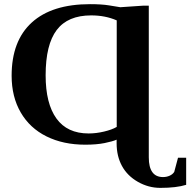

<svg xmlns="http://www.w3.org/2000/svg" viewBox="-20 -682 910 918"><path d="M416 -608.4Q304.2 -608.4 251.2 -538.6Q198.2 -468.8 198.2 -321.8Q198.2 -187 249.8 -115.5Q301.3 -43.9 403.8 -43.9Q439.9 -43.9 477.8 -53Q515.6 -62 538.1 -75.2V-584.5Q483.4 -608.4 416 -608.4ZM870.1 72.3V201.7Q823.2 216.3 746.6 216.3Q689.9 216.3 639.4 187.5Q588.9 158.7 563.2 111.6Q537.6 64.5 537.6 3.4V-14.2Q519 -5.9 480.2 2Q441.4 9.8 387.7 9.8Q282.2 9.8 202.4 -29.8Q122.6 -69.3 79.1 -144.3Q35.6 -219.2 35.6 -319.8Q35.6 -486.8 132.1 -574.5Q228.5 -662.1 410.6 -662.1Q466.3 -662.1 501.7 -656.2Q537.1 -650.4 555.2 -647.5L663.1 -654.8H691.4V70.3Q691.4 164.6 759.3 164.6Q776.4 164.6 790.8 158.2Q805.2 151.9 813 140.1L831.1 72.3Z"/></svg>

Font: Liberation Serif
Style: Bold
Weight: 700
Designer: Steve Matteson
Foundry: Ascender Corporation
Version: Version 2.1.5